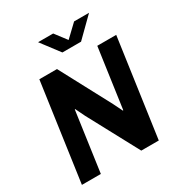

<svg xmlns="http://www.w3.org/2000/svg" viewBox="-202 -1027 1098 1168"><g transform="rotate(-30 347.0 -442.5)"><path d="M33 0 130 -686H254L443 -331L475 -266L478 -268L537 -686H670L573 0H450L260 -354L228 -420L225 -419L166 0ZM333 -757 236 -885H342L418 -785H384L489 -885H594L464 -757Z"/></g></svg>

Font: Chivo SemiBold
Style: Italic
Weight: 600
Italic angle: -8.05°
Designer: Hector Gatti
Foundry: Omnibus-Type
Version: Version 2.002